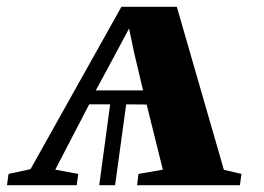

<svg xmlns="http://www.w3.org/2000/svg" viewBox="-40 -543 775 563"><path d="M-19.5 0 -15 -33 49.5 -47 316 -523H478.5L616.5 -45L668 -33L663.5 0H362L366 -33L437.5 -45.5L390 -236.5L330 -237L297.5 0H251L283 -237H221.5L122 -45.5L189.5 -33L185 0ZM241 -278H379.5L353.5 -387.5L338.5 -459.5L300 -387.5Z"/></svg>

Font: Merriweather 96pt ExtraBold
Style: Italic
Weight: 800
Italic angle: -7.8°
Version: Version 2.101